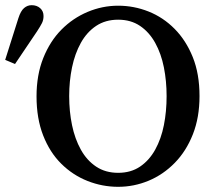

<svg xmlns="http://www.w3.org/2000/svg" viewBox="-31 -705 834 741"><path d="M-11 -474 40 -635Q49 -663 62 -674Q75 -685 91 -685Q111 -685 124 -673.5Q137 -662 137 -643Q137 -628 131 -616Q125 -604 112 -584L27 -458ZM425 16Q364 16 307 -6.5Q250 -29 205.5 -73Q161 -117 135.5 -182.5Q110 -248 110 -333Q110 -416 136 -481Q162 -546 206 -590.5Q250 -635 307 -659Q364 -683 425 -683Q486 -683 542.5 -660.5Q599 -638 643 -593.5Q687 -549 713 -484.5Q739 -420 739 -334Q739 -252 713.5 -187Q688 -122 643.5 -76.5Q599 -31 542.5 -7.5Q486 16 425 16ZM425 -38Q474 -38 509.5 -62Q545 -86 568 -127.5Q591 -169 601.5 -222Q612 -275 612 -334Q612 -392 601.5 -445Q591 -498 568 -539.5Q545 -581 509.5 -605Q474 -629 425 -629Q376 -629 340 -605Q304 -581 281 -539.5Q258 -498 247 -445Q236 -392 236 -334Q236 -275 247 -222Q258 -169 281 -127.5Q304 -86 340 -62Q376 -38 425 -38Z"/></svg>

Font: Source Serif 4 18pt Medium
Style: Regular
Weight: 500
Designer: Frank Grießhammer
Foundry: Adobe Systems Incorporated
Version: Version 4.004;hotconv 1.0.116;makeotfexe 2.5.65601